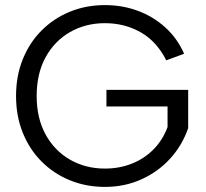

<svg xmlns="http://www.w3.org/2000/svg" viewBox="-20 -727 810 754"><path d="M633 -490Q595 -565 532 -600.5Q469 -636 392 -636Q316 -636 255 -601Q194 -566 159 -502Q124 -438 124 -350Q124 -263 159 -199Q194 -135 255 -100Q316 -65 392 -65Q449 -65 498 -84.5Q547 -104 583 -140.5Q619 -177 638 -228V-309H398V-374H719V-224Q696 -157 649 -105Q602 -53 536 -23Q470 7 392 7Q318 7 254.5 -19Q191 -45 143.5 -92.5Q96 -140 69.5 -205.5Q43 -271 43 -350Q43 -429 69.5 -494.5Q96 -560 143.5 -607.5Q191 -655 254.5 -681Q318 -707 392 -707Q461 -707 521.5 -684.5Q582 -662 629 -619.5Q676 -577 703 -516Z"/></svg>

Font: Albert Sans
Style: Regular
Weight: 400
Designer: Andreas Rasmussen
Foundry: a.Foundry
Version: Version 1.025